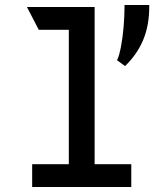

<svg xmlns="http://www.w3.org/2000/svg" viewBox="-20 -750 656 770"><path d="M256 0V-713.5L359.5 -722V0ZM109 0V-91.5H506.5V0ZM135.5 -630.5 88 -722H359.5L350.5 -630.5ZM481.5 -485 449.5 -508.5Q458.5 -527.5 465.2 -563.2Q472 -599 475.8 -643Q479.5 -687 479.5 -730H578.5V-722Q578.5 -648.5 554.5 -590.5Q530.5 -532.5 481.5 -485Z"/></svg>

Font: Overpass Mono SemiBold
Style: Regular
Weight: 600
Monospace: yes
Designer: Delve Withrington, Dave Bailey
Foundry: Delve Fonts LLC
Version: Version 4.000